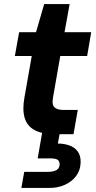

<svg xmlns="http://www.w3.org/2000/svg" viewBox="-20 -659 472 943"><path d="M249 0Q188 0 151 -19.5Q114 -39 101.5 -79Q89 -119 100 -180L136 -384H53L74 -501H157L197 -639H322L297 -501H428L408 -384H276L240 -178Q234 -144 248 -131.5Q262 -119 292 -119H362L341 0ZM85 264 99 185H216Q242 185 257 176.5Q272 168 273 149Q273 132 262.5 125.5Q252 119 229 119H165L187 -7H274L264 46Q294 46 320 55Q346 64 361.5 84.5Q377 105 376 139Q375 178 353.5 206Q332 234 298 249Q264 264 224 264Z"/></svg>

Font: DM Sans 18pt ExtraBold
Style: Italic
Weight: 800
Italic angle: -10°
Designer: Colophon Foundry, Jonny Pinhorn
Foundry: Colophon Foundry
Version: Version 4.004;gftools[0.9.30]